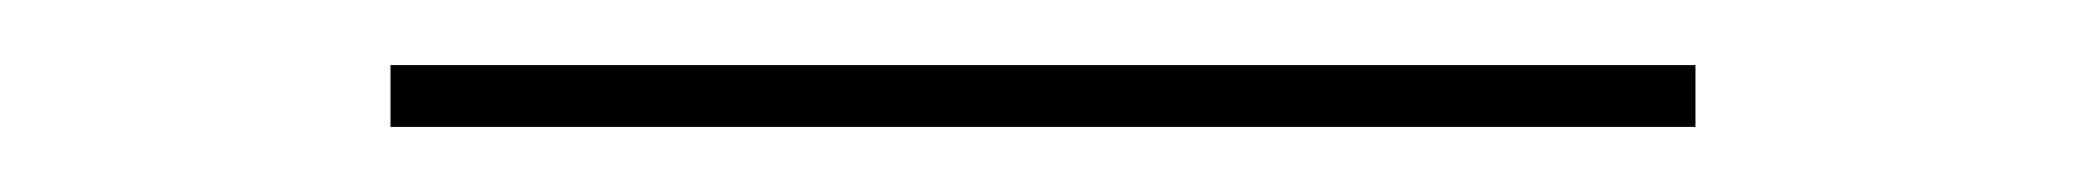

<svg xmlns="http://www.w3.org/2000/svg" viewBox="-20 -39 641 59"><path d="M100 -19H501V0H100Z"/></svg>

Font: Josefin Sans Thin Thin
Style: Regular
Weight: 250
Version: Version 2.001